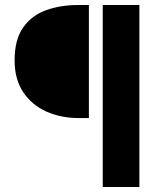

<svg xmlns="http://www.w3.org/2000/svg" viewBox="-20 -672 676 772"><path d="M393.1 80V-651.8H540.4V80ZM296.6 -197.3Q225.9 -197.3 167.4 -223Q108.9 -248.8 73.8 -300.8Q38.7 -352.8 38.7 -429.3Q38.7 -513.2 73.5 -562Q108.2 -610.8 166 -631.3Q223.8 -651.8 293.4 -651.8H337.4V-197.3Z"/></svg>

Font: SourceSans3VF
Style: Regular
Weight: 200
Designer: Paul D. Hunt
Foundry: Adobe
Version: Version 3.052;hotconv 1.1.0;makeotfexe 2.6.0